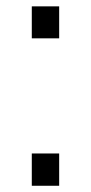

<svg xmlns="http://www.w3.org/2000/svg" viewBox="-20 -575 289 613"><path d="M81.5 18.1V-85H168.9V18.1ZM81.5 -452.6V-554.7H168.9V-452.6Z"/></svg>

Font: Oxygen Light
Style: Regular
Weight: 300
Designer: vernon adams
Foundry: Vernon Adams
Version: Version Release 0.2.3 webfont; ttfautohint (v0.93.3-1d66) -l